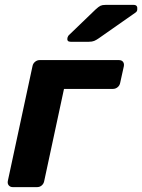

<svg xmlns="http://www.w3.org/2000/svg" viewBox="-20 -766 582 786"><path d="M32 0Q22 0 16 -7Q10 -14 12 -25L113 -495Q115 -506 123.5 -513Q132 -520 142 -520H467Q478 -520 483.5 -513Q489 -506 487 -495L472 -427Q470 -416 461.5 -409Q453 -402 442 -402H242L161 -25Q159 -14 151 -7Q143 0 132 0ZM269 -595Q253 -595 256 -611Q258 -619 264 -624L371 -727Q384 -739 391.5 -742.5Q399 -746 412 -746H527Q544 -746 542 -728Q542 -719 534 -714L384 -609Q374 -602 365.5 -598.5Q357 -595 344 -595Z"/></svg>

Font: Rubik Light SemiBold
Style: Italic
Weight: 600
Italic angle: -12°
Version: Version 2.104